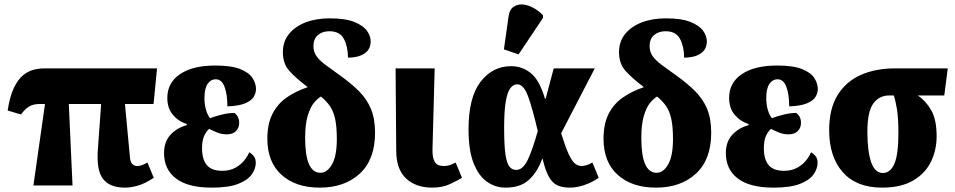

<svg xmlns="http://www.w3.org/2000/svg" viewBox="-20 -849 4370 879"><path d="M133 0 186 -373H162Q134 -373 115 -362.5Q96 -352 76 -325L15 -343Q25 -408 43.5 -446.5Q62 -485 85 -504Q108 -523 133.5 -529.5Q159 -536 184 -536H699L683 -373H552L575 -128Q578 -89 609 -89Q620 -89 631.5 -93.5Q643 -98 655 -105L684 -35Q643 -8 610.5 1Q578 10 553 10Q483 10 452 -29.5Q421 -69 428 -164L443 -373H295L312 0Z M950 10Q840 10 785.5 -32Q731 -74 731 -148Q731 -200 760.5 -232Q790 -264 835 -276V-281Q796 -294 771 -324Q746 -354 746 -401Q746 -470 804 -509.5Q862 -549 966 -549Q1040 -549 1080.5 -532.5Q1121 -516 1136.5 -491Q1152 -466 1152 -442Q1152 -423 1141.5 -405.5Q1131 -388 1102.5 -376Q1074 -364 1021 -362Q1021 -417 1008 -451.5Q995 -486 968 -486Q945 -486 930.5 -465Q916 -444 916 -400Q916 -370 923.5 -345Q931 -320 942 -308Q962 -316 994 -324Q1026 -332 1053 -332Q1075 -316 1075 -287Q1075 -264 1060.5 -249Q1046 -234 1018 -234Q995 -234 975 -242Q955 -250 938 -259Q926 -250 915.5 -228.5Q905 -207 905 -170Q905 -119 927 -93Q949 -67 997 -67Q1033 -67 1058.5 -81.5Q1084 -96 1099.5 -116Q1115 -136 1121 -152Q1132 -146 1141.5 -134.5Q1151 -123 1151 -104Q1151 -77 1132.5 -50.5Q1114 -24 1070 -7Q1026 10 950 10Z M1444 10Q1334 10 1269 -48.5Q1204 -107 1204 -214Q1204 -282 1227.5 -328Q1251 -374 1293 -403Q1335 -432 1389 -450Q1336 -490 1305.5 -523.5Q1275 -557 1275 -610Q1275 -659 1303 -693.5Q1331 -728 1379 -746.5Q1427 -765 1489 -765Q1561 -765 1602 -748.5Q1643 -732 1660 -708Q1677 -684 1677 -660Q1677 -623 1648.5 -604Q1620 -585 1573 -585Q1573 -635 1554.5 -670.5Q1536 -706 1488 -706Q1456 -706 1435.5 -688.5Q1415 -671 1415 -638Q1415 -612 1428.5 -592.5Q1442 -573 1469.5 -552.5Q1497 -532 1539 -502Q1588 -467 1623.5 -431.5Q1659 -396 1678 -351Q1697 -306 1697 -241Q1697 -119 1627.5 -54.5Q1558 10 1444 10ZM1447 -58Q1478 -58 1500 -96.5Q1522 -135 1522 -212Q1522 -268 1514.5 -303.5Q1507 -339 1491 -362.5Q1475 -386 1449 -407Q1434 -398 1417.5 -378.5Q1401 -359 1389 -320Q1377 -281 1377 -217Q1377 -58 1447 -58Z M1959 10Q1884 10 1839 -32Q1794 -74 1794 -160L1791 -536H1970L1960 -166Q1959 -128 1970 -108.5Q1981 -89 2011 -89Q2027 -89 2039 -93Q2051 -97 2066 -105L2095 -35Q2076 -23 2040.5 -6.5Q2005 10 1959 10Z M2294 10Q2248 10 2209.5 -17Q2171 -44 2148 -102.5Q2125 -161 2125 -257Q2125 -403 2180 -474.5Q2235 -546 2320 -546Q2371 -546 2410.5 -514Q2450 -482 2475 -397H2478L2515 -536H2703L2549 -239Q2568 -177 2583 -144.5Q2598 -112 2612 -100.5Q2626 -89 2643 -89Q2651 -89 2664 -92.5Q2677 -96 2692 -105L2721 -35Q2691 -14 2655.5 -2Q2620 10 2589 10Q2556 10 2533 0Q2510 -10 2493.5 -38.5Q2477 -67 2464 -122H2462Q2443 -66 2404 -28Q2365 10 2294 10ZM2343 -71Q2374 -71 2396 -117Q2418 -163 2442 -249Q2417 -356 2397 -409.5Q2377 -463 2348 -463Q2330 -463 2316.5 -445.5Q2303 -428 2295.5 -384.5Q2288 -341 2288 -264Q2288 -184 2294 -142.5Q2300 -101 2312.5 -86Q2325 -71 2343 -71ZM2354 -600 2287 -623 2308 -772Q2312 -804 2330 -817Q2348 -830 2372 -828.5Q2396 -827 2421 -813.5Q2446 -800 2466 -779V-767Z M2983 10Q2873 10 2808 -48.5Q2743 -107 2743 -214Q2743 -282 2766.5 -328Q2790 -374 2832 -403Q2874 -432 2928 -450Q2875 -490 2844.5 -523.5Q2814 -557 2814 -610Q2814 -659 2842 -693.5Q2870 -728 2918 -746.5Q2966 -765 3028 -765Q3100 -765 3141 -748.5Q3182 -732 3199 -708Q3216 -684 3216 -660Q3216 -623 3187.5 -604Q3159 -585 3112 -585Q3112 -635 3093.5 -670.5Q3075 -706 3027 -706Q2995 -706 2974.5 -688.5Q2954 -671 2954 -638Q2954 -612 2967.5 -592.5Q2981 -573 3008.5 -552.5Q3036 -532 3078 -502Q3127 -467 3162.5 -431.5Q3198 -396 3217 -351Q3236 -306 3236 -241Q3236 -119 3166.5 -54.5Q3097 10 2983 10ZM2986 -58Q3017 -58 3039 -96.5Q3061 -135 3061 -212Q3061 -268 3053.5 -303.5Q3046 -339 3030 -362.5Q3014 -386 2988 -407Q2973 -398 2956.5 -378.5Q2940 -359 2928 -320Q2916 -281 2916 -217Q2916 -58 2986 -58Z M3522 10Q3412 10 3357.5 -32Q3303 -74 3303 -148Q3303 -200 3332.5 -232Q3362 -264 3407 -276V-281Q3368 -294 3343 -324Q3318 -354 3318 -401Q3318 -470 3376 -509.5Q3434 -549 3538 -549Q3612 -549 3652.5 -532.5Q3693 -516 3708.5 -491Q3724 -466 3724 -442Q3724 -423 3713.5 -405.5Q3703 -388 3674.5 -376Q3646 -364 3593 -362Q3593 -417 3580 -451.5Q3567 -486 3540 -486Q3517 -486 3502.5 -465Q3488 -444 3488 -400Q3488 -370 3495.5 -345Q3503 -320 3514 -308Q3534 -316 3566 -324Q3598 -332 3625 -332Q3647 -316 3647 -287Q3647 -264 3632.5 -249Q3618 -234 3590 -234Q3567 -234 3547 -242Q3527 -250 3510 -259Q3498 -250 3487.5 -228.5Q3477 -207 3477 -170Q3477 -119 3499 -93Q3521 -67 3569 -67Q3605 -67 3630.5 -81.5Q3656 -96 3671.5 -116Q3687 -136 3693 -152Q3704 -146 3713.5 -134.5Q3723 -123 3723 -104Q3723 -77 3704.5 -50.5Q3686 -24 3642 -7Q3598 10 3522 10Z M4018 10Q3901 10 3838.5 -60.5Q3776 -131 3776 -254Q3776 -350 3814 -412.5Q3852 -475 3920 -505.5Q3988 -536 4079 -536H4319L4303 -412H4182Q4219 -387 4243.5 -344Q4268 -301 4268 -225Q4268 -162 4242 -108.5Q4216 -55 4160.5 -22.5Q4105 10 4018 10ZM4022 -57Q4056 -57 4074.5 -99Q4093 -141 4093 -240Q4093 -308 4086.5 -348Q4080 -388 4072 -412H4051Q4005 -412 3978 -375Q3951 -338 3951 -245Q3951 -158 3968 -107.5Q3985 -57 4022 -57Z"/></svg>

Font: Noto Serif Condensed Black
Style: Regular
Weight: 900
Width: 3
Designer: Monotype Design Team
Foundry: Monotype Imaging Inc.
Version: Version 2.015; ttfautohint (v1.8.4.7-5d5b)